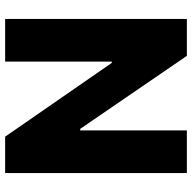

<svg xmlns="http://www.w3.org/2000/svg" viewBox="-20 -727 747 747"><g transform="rotate(90 353.5 -353.5)"><path d="M653.3 0H511.7L224.6 -415H219.7V0H53.7V-707H197.3L481.4 -292H487.3V-707H653.3Z"/></g></svg>

Font: Pretendard ExtraBold
Style: Regular
Weight: 800
Designer: Base glyphs from Inter by Rasmus Andersson; Hangeul glyphs from Noto Sans CJK(Source Han Sans) by Jang Soo-young and Kan
Foundry: Kil Hyung-jin
Version: Version 1.309